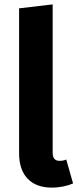

<svg xmlns="http://www.w3.org/2000/svg" viewBox="-20 -838 362 875"><path d="M215 17C254 17 288 9 313 -2L282 -111C273 -107 264 -105 252 -105C229 -105 220 -118 220 -143V-818L67 -800V-138C67 -39 122 17 215 17Z"/></svg>

Font: Glow Sans TC Normal
Style: Bold
Weight: 700
Designer: Ryoko NISHIZUKA (kana, bopomofo & ideographs); Paul D. Hunt (Latin, Greek & Cyrillic); Sandoll Communications, Soo-young
Version: Version 0.93